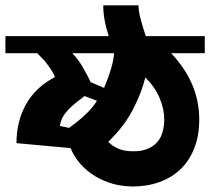

<svg xmlns="http://www.w3.org/2000/svg" viewBox="-26 -678 780 713"><path d="M488.3 -658.2Q488.3 -636.7 497.1 -604Q505.9 -571.3 515.6 -543.9H734.4V-480.5H609.4Q713.9 -370.1 713.9 -234.4Q713.9 -174.8 695.8 -128.4Q677.7 -82 645 -50.3Q612.3 -18.6 566.4 -2Q520.5 14.6 465.8 14.6Q417 13.7 378.4 0Q339.8 -13.7 311.5 -34.2Q283.2 -54.7 264.2 -79.6Q245.1 -104.5 236.3 -127.9L35.2 -146.5Q35.2 -227.5 70.8 -291Q106.4 -354.5 177.7 -391.6L175.8 -397.5Q173.8 -403.3 165.5 -416.5Q157.2 -429.7 140.6 -451.2L112.3 -480.5H-5.9V-543.9H377.9Q357.4 -605.5 357.4 -658.2ZM581.1 -203.1Q584 -217.8 584 -233.4Q584 -272.5 566.9 -313.5Q549.8 -354.5 513.7 -390.6Q501 -336.9 468.8 -273.4Q436.5 -210 376 -151.4Q388.7 -137.7 411.1 -127Q433.6 -116.2 468.8 -116.2Q498 -116.2 518.6 -124Q539.1 -131.8 552.2 -144.5Q565.4 -157.2 572.3 -172.9Q579.1 -188.5 581.1 -203.1ZM397.5 -480.5H242.2Q263.7 -459 281.7 -427.7Q299.8 -396.5 310.5 -373L360.4 -351.6Q378.9 -395.5 387.7 -427.2Q396.5 -459 397.5 -480.5ZM239.3 -282.2Q218.8 -262.7 209 -246.6Q199.2 -230.5 196.3 -210L230.5 -203.1L253.9 -220.7Q279.3 -240.2 299.3 -260.3Q319.3 -280.3 334 -303.7L288.1 -321.3Q274.4 -310.5 262.2 -301.3Q250 -292 239.3 -282.2Z"/></svg>

Font: Shorif Bongobondhu ANSI V2
Style: Regular
Weight: 400
Designer: Shorif Uddin Shishir, Shorif art & Design, e-mail : shorifart@gmail.com, facebook : Shorif2001
Foundry: Lipighor Font Foundry
Version: Designed By Shorif Uddin Shishir | Build By Niladri Shekhar 